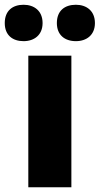

<svg xmlns="http://www.w3.org/2000/svg" viewBox="-58 -787 419 807"><path d="M-38 -690C-38 -639 -5 -614 41 -614C86 -614 121 -640 121 -690C121 -741 86 -767 41 -767C-5 -767 -38 -742 -38 -690ZM181 -690C181 -640 214 -614 261 -614C306 -614 341 -640 341 -690C341 -741 306 -767 261 -767C214 -767 181 -742 181 -690ZM242 0V-553H61V0Z"/></svg>

Font: Noto Sans Kannada SemiCondensed Black
Style: Regular
Weight: 900
Width: 4
Designer: Jelle Bosma - Monotype Design Team
Foundry: Monotype Imaging Inc.
Version: Version 2.005